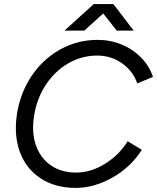

<svg xmlns="http://www.w3.org/2000/svg" viewBox="-20 -907 768 939"><path d="M62 -343Q77 -448.3 132.6 -532.5Q188.2 -616.7 273.1 -664.3Q358 -712 457.5 -712Q520.2 -712 575.8 -688.8Q631.3 -665.7 671.3 -624.2Q711.3 -582.8 728 -530.8L651.3 -499Q630.7 -559.8 576.7 -597.6Q522.7 -635.3 456 -635.3Q379 -635.3 312.8 -596.6Q246.5 -557.8 202.7 -490.1Q158.8 -422.3 146.3 -338Q133.8 -257.7 156.1 -195.3Q178.3 -133 229.2 -98Q280 -63 352.5 -63Q424 -63 493.4 -105.9Q562.8 -148.8 604.3 -216.2L673.5 -174.3Q621 -90.8 531.2 -39.4Q441.3 12 349.7 12Q251.5 12 180.8 -33.4Q110 -78.8 78.9 -159.3Q47.8 -239.8 62 -343ZM438.3 -887H533.3V-885.3L392.7 -757.5H295.5ZM449.3 -886.2 451 -887H534.3L633.8 -757.5H550.8Z"/></svg>

Font: Oak Sans Light Italic
Style: Regular
Weight: 400
Italic angle: -9.5°
Foundry: Erik Kennedy, Walven
Version: Version 1.000;Glyphs 3.1.2 (3151)